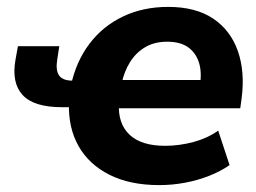

<svg xmlns="http://www.w3.org/2000/svg" viewBox="-20 -526 743 557"><path d="M442 11Q357 11 297.5 -19Q238 -49 208 -102Q178 -155 180 -226L191 -215H160Q78 -215 45.5 -250.5Q13 -286 25 -353L32 -392H152L146 -353Q141 -322 151.5 -307Q162 -292 191 -292H206L186 -279Q201 -348 239.5 -399Q278 -450 336.5 -478Q395 -506 468 -506Q548 -506 598.5 -472Q649 -438 670 -378Q691 -318 681 -241L677 -212H314L325 -225Q322 -167 356 -135Q390 -103 459 -103Q500 -103 541 -114Q582 -125 613 -147L646 -47Q620 -29 587 -16Q554 -3 517 4Q480 11 442 11ZM465 -405Q428 -405 401 -389Q374 -373 357 -345.5Q340 -318 333 -284L328 -294H576L560 -279Q566 -317 557 -345Q548 -373 525.5 -389Q503 -405 465 -405Z"/></svg>

Font: Nunito Sans 10pt ExtraBold
Style: Italic
Weight: 800
Italic angle: -9°
Designer: Vernon Adams
Foundry: Vernon Adams
Version: Version 3.101;gftools[0.9.27]